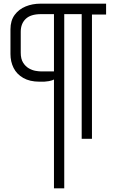

<svg xmlns="http://www.w3.org/2000/svg" viewBox="-20 -756 613 1046"><path d="M274 270V-323Q267 -318 246.5 -314Q226 -310 195 -311Q142 -311 106.5 -331.5Q71 -352 54 -386Q37 -420 37 -462V-596Q37 -644 60 -675Q83 -706 120 -721Q157 -736 200 -736H558V-677H481V0H425V-679H330V270ZM203 -367H274V-679H203Q147 -679 120 -653Q93 -627 93 -583V-469Q93 -435 106 -414.5Q119 -394 137.5 -383.5Q156 -373 174 -370Q192 -367 203 -367Z"/></svg>

Font: Exo Thin
Style: Regular
Weight: 400
Version: Version 2.000